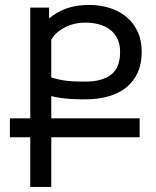

<svg xmlns="http://www.w3.org/2000/svg" viewBox="-20 -549 625 768"><path d="M185.1 -239.3Q202.1 -233.9 218.3 -230.5Q234.4 -227.1 251 -225.3Q267.6 -223.6 285.6 -223.1Q303.7 -222.7 324.7 -222.7Q389.6 -223.1 425 -251Q460.4 -278.8 460.4 -341.3Q460.4 -373.5 449 -395.8Q437.5 -418 418.2 -431.9Q398.9 -445.8 374 -452.1Q349.1 -458.5 322.3 -458.5Q297.9 -458.5 276.1 -453.1Q254.4 -447.8 236.8 -438.2Q219.2 -428.7 205.8 -416.3Q192.4 -403.8 185.1 -389.6ZM101.1 0H19.5V-75.7H101.1V-518.6H176.3V-475.1Q208 -502 247.1 -515.6Q286.1 -529.3 335.9 -529.3Q378.9 -529.3 417.2 -517.6Q455.6 -505.9 484.4 -482.4Q513.2 -459 530 -423.8Q546.9 -388.7 546.9 -341.3Q546.9 -293 530.3 -257.6Q513.7 -222.2 485.1 -199.2Q456.5 -176.3 418.2 -164.8Q379.9 -153.3 335.9 -151.9Q319.8 -151.4 300.5 -151.6Q281.2 -151.9 261.2 -153.3Q241.2 -154.8 221.7 -157.5Q202.1 -160.2 185.1 -164.6V-75.7H538.6V0H185.1V198.7H101.1Z"/></svg>

Font: Arian AMU
Style: Regular
Weight: 400
Designer: Ruben Hakobyan (Tarumian)
Foundry: Ruben Hakobyan (Tarumian)
Version: Version 4.003